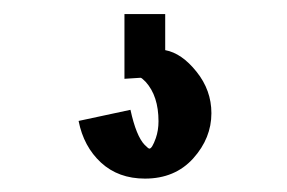

<svg xmlns="http://www.w3.org/2000/svg" viewBox="-20 -56 415 278"><path d="M189.9 202.6Q151.4 202.6 126.2 179.4Q101.1 156.2 93.8 119.1L168.9 103Q177.2 141.1 189.5 153.8Q194.8 159.2 196.3 159.2Q200.2 159.2 205.6 144Q209.5 132.8 209.5 119.6Q209.5 83 190.9 62.5Q185.1 56.6 183.6 56.6L160.2 58.1V-35.6H219.2V16.6Q243.2 21 264.6 47.9Q286.1 74.7 286.1 107.9Q286.1 144 259.8 173.3Q233.4 202.6 189.9 202.6Z"/></svg>

Font: Quaaykop
Style: Bold
Weight: 700
Designer: Tup Wanders
Foundry: Free font, DO NOT SELL
Version: Version 1.00;July 31, 2023;FontCreator 11.5.0.2430 64-bit